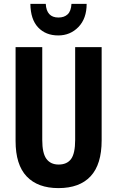

<svg xmlns="http://www.w3.org/2000/svg" viewBox="-20 -956 602 986"><path d="M502 -235Q502 -112 445.5 -51Q389 10 280 10Q174 10 117 -50Q60 -110 60 -232V-714H197V-237Q197 -169 218.5 -140Q240 -111 281 -111Q324 -111 345 -139.5Q366 -168 366 -238V-714H502ZM425 -936Q425 -861 383 -817.5Q341 -774 279 -774Q215 -774 176 -815Q137 -856 136 -936H215Q219 -866 280 -866Q310 -866 327.5 -882.5Q345 -899 347 -936Z"/></svg>

Font: Noto Sans Arabic ExtCond
Style: Bold
Weight: 700
Width: 2
Designer: Monotype Design Team, Nadine Chahine, Nizar Qandah and Khaled Hosny
Foundry: Monotype Imaging Inc.
Version: Version 2.012; ttfautohint (v1.8.4.7-5d5b)